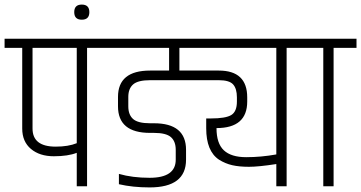

<svg xmlns="http://www.w3.org/2000/svg" viewBox="-40 -813 1576 838"><path d="M295 -604H102V-252Q102 -173 203 -173Q258 -173 295 -188ZM295 0V-146Q257 -131 195 -131Q133 -131 95 -163Q57 -195 57 -252V-604H-20V-644H440V-604H340V0Z M317 -727Q284 -727 284 -760Q284 -793 317 -793Q350 -793 350 -760Q350 -727 317 -727Z M1311 -644V-604H1211V0H1166V-97Q1089 -85 1046.5 -85Q1004 -85 973.5 -92Q943 -99 916 -116Q860 -153 860 -253V-296H880Q945 -296 969.5 -311Q994 -326 994 -370V-388Q994 -426 977.5 -444.5Q961 -463 915 -463H615Q562 -463 541 -444.5Q520 -426 520 -390V-349Q520 -312 541 -293.5Q562 -275 615 -275H632Q772 -275 772 -159V-116Q772 5 613 5Q539 5 479 -9V-54Q538 -37 613 -37Q727 -37 727 -116V-159Q727 -196 706 -214.5Q685 -233 632 -233H615Q475 -233 475 -349V-390Q475 -505 615 -505H698V-604H400V-644ZM1166 -604H743V-505H915Q1039 -505 1039 -388V-370Q1039 -254 905 -254V-253Q905 -187 937 -157Q969 -127 1034.5 -127Q1100 -127 1166 -139Z M1371 -604H1271V-644H1516V-604H1416V0H1371Z"/></svg>

Font: Khand Light
Style: Regular
Weight: 300
Designer: Devanagari: Sanchit Sawaria, Jyotish Sonowal; Latin: Satya Rajpurohit
Foundry: Indian Type Foundry
Version: Version 1.101;PS 1.0;hotconv 1.0.78;makeotf.lib2.5.61930; tt